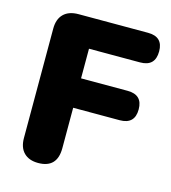

<svg xmlns="http://www.w3.org/2000/svg" viewBox="-107 -792 793 889"><g transform="rotate(15 289.5 -348.0)"><path d="M157 9Q113 9 88.5 -15.5Q64 -40 64 -86V-610Q64 -656 89 -680.5Q114 -705 160 -705H493Q565 -705 565 -635Q565 -563 493 -563H248V-421H471Q543 -421 543 -351Q543 -280 471 -280H248V-86Q248 9 157 9Z"/></g></svg>

Font: Chiron GoRound TC H
Style: Regular
Weight: 900
Designer: Ryoko NISHIZUKA 西塚涼子 (kana, bopomofo & ideographs); Paul D. Hunt (Latin, Greek & Cyrillic); Sandoll Communications 산돌커뮤니
Foundry: Adobe
Version: Version 1.000;hotconv 1.1.1;makeotfexe 2.6.0